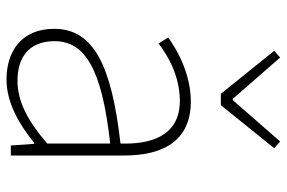

<svg xmlns="http://www.w3.org/2000/svg" viewBox="-162 -686 861 576"><g transform="rotate(90 268.0 -397.5)"><path d="M218 13C288 13 354 -26 408 -70H411L416 0H446V-341C446 -448 408 -540 284 -540C198 -540 125 -496 92 -472L110 -443C144 -470 207 -507 282 -507C391 -507 413 -414 410 -329C173 -302 66 -247 66 -130C66 -30 136 13 218 13ZM221 -20C157 -20 103 -50 103 -131C103 -220 181 -273 410 -298V-109C341 -50 284 -20 221 -20ZM261 -630H295L424 -790L404 -808L280 -666H276L152 -808L132 -790Z"/></g></svg>

Font: Genne Gothic ExtraLight
Style: Regular
Weight: 250
Designer: Ryoko NISHIZUKA (kana & ideographs); Paul D. Hunt (Latin, Greek & Cyrillic); Wenlong ZHANG (bopomofo); Sandoll Communica
Foundry: Adobe Systems Incorporated
Version: Version 1.004;PS 1.004;hotconv 16.6.51;makeotf.lib2.5.65220